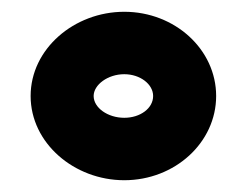

<svg xmlns="http://www.w3.org/2000/svg" viewBox="-20 -776 419 326"><path d="M191 -650C218 -650 240 -633 240 -613C240 -592 218 -576 191 -576C163 -576 139 -593 139 -613C139 -632 163 -650 191 -650ZM191 -470C277 -470 347 -534 347 -613C347 -692 277 -756 191 -756C106 -756 32 -693 32 -613C32 -533 106 -470 191 -470Z"/></svg>

Font: Charger
Style: Hemi
Weight: 900
Designer: Jasper
Foundry: Cannot Into Space Fonts
Version: Version 0.99